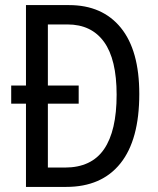

<svg xmlns="http://www.w3.org/2000/svg" viewBox="-20 -734 620 754"><path d="M251 -714Q382 -714 454.5 -625Q527 -536 527 -365Q527 -185 453 -92.5Q379 0 240 0H82V-327H24V-398H82V-714ZM245 -638H168V-398H289V-327H168V-76H235Q339 -76 388.5 -148Q438 -220 438 -362Q438 -501 388.5 -569.5Q339 -638 245 -638Z"/></svg>

Font: Noto Sans Gurmukhi Condensed
Style: Regular
Weight: 400
Width: 3
Designer: Jelle Bosma - Monotype Design Team
Foundry: Monotype Imaging Inc.
Version: Version 2.004; ttfautohint (v1.8.4.7-5d5b)